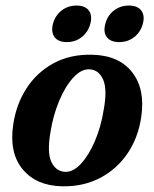

<svg xmlns="http://www.w3.org/2000/svg" viewBox="-20 -660 554 691"><path d="M311.5 -463Q407.5 -461 455.2 -400.5Q503 -340 488.5 -240.5Q478 -165.5 439.2 -108.2Q400.5 -51 340 -19.5Q279.5 12 203.5 10.5Q110.5 8.5 61.5 -50.8Q12.5 -110 27.5 -211Q38 -284 75.2 -341.8Q112.5 -399.5 172.5 -432.2Q232.5 -465 311.5 -463ZM213.5 -41.5Q242.5 -40 270.8 -70Q299 -100 321.2 -151.5Q343.5 -203 353.5 -266.5Q366.5 -339 351.2 -373.5Q336 -408 303.5 -410.5Q273 -412.5 244 -381Q215 -349.5 193 -297Q171 -244.5 161.5 -183.5Q149 -111 164.8 -77.5Q180.5 -44 213.5 -41.5ZM220.5 -508.5Q190 -508.5 176.5 -526.2Q163 -544 170.5 -574Q178.5 -604 201.5 -622Q224.5 -640 255.5 -640Q286.5 -640 299.8 -622Q313 -604 305 -574Q297 -544.5 274.2 -526.5Q251.5 -508.5 220.5 -508.5ZM409 -508.5Q378 -508.5 364.5 -526.2Q351 -544 359 -574Q366.5 -604 389.8 -622Q413 -640 443.5 -640Q475 -640 488.5 -622Q502 -604 494 -574Q486 -544.5 463 -526.5Q440 -508.5 409 -508.5Z"/></svg>

Font: Fraunces 72pt S050 SemiBold
Style: Italic
Weight: 600
Italic angle: -16°
Version: Version 1.000; ttfautohint (v1.8.3)